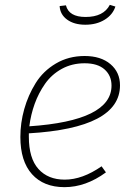

<svg xmlns="http://www.w3.org/2000/svg" viewBox="-20 -762 550 792"><path d="M226 -737 252 -740Q264 -692 333 -692Q407 -692 433 -742L456 -735Q445 -701 411.5 -680.5Q378 -660 332 -660Q286 -660 257 -681Q228 -702 226 -737ZM475 -410Q475 -234 99 -212V-198Q99 -109 138.5 -65Q178 -21 247 -21Q320 -21 399 -76L417 -51Q334 10 246 10Q160 10 112 -43.5Q64 -97 64 -197Q64 -255 80 -312Q96 -369 127 -419Q158 -469 210.5 -500Q263 -531 329 -531Q396 -531 435.5 -497.5Q475 -464 475 -410ZM329 -501Q277 -501 235 -478Q193 -455 166 -416.5Q139 -378 123 -333.5Q107 -289 101 -241Q440 -264 440 -409Q440 -450 411.5 -475.5Q383 -501 329 -501Z"/></svg>

Font: Fira Sans UltraLight
Style: Italic
Weight: 200
Italic angle: -8°
Designer: Carrois Corporate & Edenspiekermann AG
Foundry: Carrois Corporate GbR & Edenspiekermann AG
Version: Version 4.203;PS 004.203;hotconv 1.0.88;makeotf.lib2.5.64775